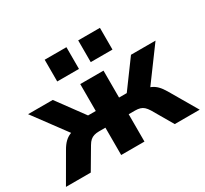

<svg xmlns="http://www.w3.org/2000/svg" viewBox="-149 -966 1268 1186"><g transform="rotate(-30 485.0 -373.0)"><path d="M8 0 122 -197Q139 -227 157 -244.5Q175 -262 197 -271Q219 -280 249 -283L227 -240L30 -506H206L347 -314H402V-506H568V-314H623L764 -506H939L743 -240L721 -283Q751 -280 773 -270.5Q795 -261 812.5 -243.5Q830 -226 847 -197L962 0H784L699 -146Q687 -165 675.5 -175.5Q664 -186 649 -190.5Q634 -195 614 -195H568V0H402V-195H356Q337 -195 321.5 -190.5Q306 -186 294 -175.5Q282 -165 271 -146L185 0ZM526 -591V-746H681V-591ZM287 -591V-746H442V-591Z"/></g></svg>

Font: Nunito Sans 6pt ExtraBold
Style: Regular
Weight: 800
Version: Version 3.101;gftools[0.9.27]